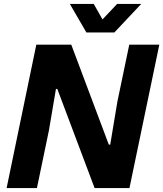

<svg xmlns="http://www.w3.org/2000/svg" viewBox="-20 -956 830 976"><path d="M13.6 0 164.6 -729H342.3L533.1 -220.9H540.3L576.7 -439.4L637.1 -729H789.9L638.1 0H460.9L271.3 -503.9H264.4L228.7 -293.1L167.7 0ZM419.1 -790.9 335 -936.1H456.4L501.1 -857.3L575.4 -936.1H698L561.3 -790.9Z"/></svg>

Font: Mona Sans
Style: Italic
Weight: 200
Italic angle: -11.6951°
Designer: Deni Anggara
Foundry: GitHub
Version: Version 2.000